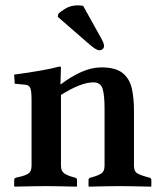

<svg xmlns="http://www.w3.org/2000/svg" viewBox="-20 -696 603 718"><path d="M291 -674 360 -550Q363 -545 366 -537.5Q369 -530 369 -524Q369 -517 364 -512.5Q359 -508 352 -508Q346 -508 338 -512.5Q330 -517 317 -528L196 -633L198 -644Q204 -651 224 -663.5Q244 -676 271 -676Q275 -676 281.5 -675.5Q288 -675 291 -674ZM208 -381Q246 -410 284.5 -427Q323 -444 359 -444Q413 -444 439 -422.5Q465 -401 473 -365Q481 -329 481 -283V-76Q481 -55 494 -47.5Q507 -40 530 -34L538 -32Q546 -30 546 -23V0L544 2Q544 2 522.5 1.5Q501 1 473 0.5Q445 0 425 0Q407 0 380.5 0.5Q354 1 333.5 1.5Q313 2 313 2L311 0V-23Q311 -30 319 -32L323 -33Q346 -39 358.5 -47Q371 -55 371 -76V-290Q371 -341 363.5 -364.5Q356 -388 329 -388Q283 -388 208 -341V-76Q208 -56 220.5 -47.5Q233 -39 256 -33L260 -32Q268 -30 268 -23V0L266 2Q266 2 245.5 1.5Q225 1 198 0.5Q171 0 151 0Q134 0 106 0.5Q78 1 56.5 1.5Q35 2 35 2L33 0V-23Q33 -30 41 -32L50 -34Q74 -39 86 -47Q98 -55 98 -76V-321Q98 -359 92.5 -368.5Q87 -378 76 -379L35 -383L33 -417Q86 -424 131.5 -432Q177 -440 201 -447Q203 -447 205.5 -446.5Q208 -446 208 -444L206 -381Z"/></svg>

Font: Libertinus Serif SemiBold
Style: Regular
Weight: 600
Designer: Philipp H. Poll, Khaled Hosny
Foundry: Caleb Maclennan
Version: Version 7.051;RELEASE